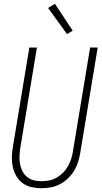

<svg xmlns="http://www.w3.org/2000/svg" viewBox="-20 -986 540 1014"><path d="M198 8Q171 8 145.5 2Q120 -4 99.5 -19Q79 -34 66 -56.5Q53 -79 47.5 -104Q42 -129 42.5 -156Q43 -183 48 -210L135 -735H175L87 -204Q84 -183 83 -162Q82 -141 85.5 -121Q89 -101 98 -83Q107 -65 122.5 -52Q138 -39 158 -34Q178 -29 199 -29Q219 -29 239.5 -33Q260 -37 278.5 -47.5Q297 -58 312.5 -73.5Q328 -89 338.5 -107.5Q349 -126 355.5 -145.5Q362 -165 365 -186L456 -735H496L404 -180Q400 -155 392.5 -131Q385 -107 371.5 -84.5Q358 -62 338.5 -43.5Q319 -25 296 -13Q273 -1 248 3.5Q223 8 198 8ZM334 -806 234 -944 270 -966 364 -824Z"/></svg>

Font: Iosevka Curly XLtObl
Style: Regular
Weight: 200
Italic angle: -9°
Monospace: yes
Designer: Belleve Invis
Foundry: Belleve Invis
Version: Version 11.1.0; ttfautohint (v1.8.3)